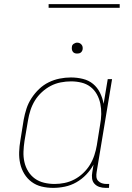

<svg xmlns="http://www.w3.org/2000/svg" viewBox="-20 -904 640 932"><path d="M238 8Q209 8 182 1.5Q155 -5 133.5 -21Q112 -37 98 -60Q84 -83 78 -110Q72 -137 73 -166Q74 -195 79 -223L95 -323Q100 -350 108.5 -376.5Q117 -403 133 -427.5Q149 -452 170 -472Q191 -492 216.5 -504.5Q242 -517 269.5 -522.5Q297 -528 324 -528Q354 -528 382.5 -521Q411 -514 432 -496.5Q453 -479 465.5 -453.5Q478 -428 483 -400L503 -520H524L449 -68Q447 -57 448 -45.5Q449 -34 456.5 -26Q464 -18 474.5 -14.5Q485 -11 497 -11H510L509 8H493Q477 8 463 3.5Q449 -1 439 -11.5Q429 -22 427 -37.5Q425 -53 428 -68L434 -105Q420 -79 398.5 -56.5Q377 -34 350.5 -19Q324 -4 295 2Q266 8 238 8ZM245 -11Q269 -11 293.5 -16Q318 -21 341 -33Q364 -45 383.5 -63.5Q403 -82 416.5 -104Q430 -126 438 -150.5Q446 -175 450 -199L466 -299Q471 -325 471.5 -350.5Q472 -376 467 -400.5Q462 -425 450 -446.5Q438 -468 419 -482.5Q400 -497 375.5 -503Q351 -509 325 -509Q300 -509 274.5 -504Q249 -499 226 -487Q203 -475 183 -456.5Q163 -438 149.5 -416Q136 -394 128 -369.5Q120 -345 116 -320L99 -220Q95 -194 94 -168Q93 -142 98.5 -117.5Q104 -93 117 -72Q130 -51 149.5 -37Q169 -23 194 -17Q219 -11 245 -11ZM354 -644Q348 -644 342.5 -646Q337 -648 333.5 -653Q330 -658 329 -664Q328 -670 329 -676Q329 -681 331.5 -685Q334 -689 338 -691.5Q342 -694 346 -695.5Q350 -697 355 -697Q361 -697 366.5 -694.5Q372 -692 376 -687Q380 -682 381 -676Q382 -670 381 -664Q380 -659 377.5 -655Q375 -651 371.5 -648.5Q368 -646 363.5 -645Q359 -644 354 -644ZM561 -866H216V-884H561Z"/></svg>

Font: Iosevka Etoile Thin
Style: Italic
Weight: 100
Italic angle: -9°
Designer: Belleve Invis
Foundry: Belleve Invis
Version: Version 22.1.2; ttfautohint (v1.8.4)